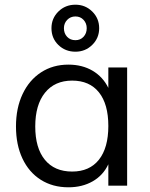

<svg xmlns="http://www.w3.org/2000/svg" viewBox="-20 -790 640 817"><path d="M521 -503V0H441V-91Q419 -44 374.5 -18.5Q330 7 271 7Q204 7 153.5 -25Q103 -57 75.5 -115.5Q48 -174 48 -252Q48 -330 76 -389.5Q104 -449 154.5 -482Q205 -515 271 -515Q330 -515 374 -489Q418 -463 441 -416V-503ZM441 -254Q441 -347 401 -397Q361 -447 287 -447Q213 -447 171.5 -395.5Q130 -344 130 -252Q130 -160 171 -110Q212 -60 287 -60Q361 -60 401 -110.5Q441 -161 441 -254ZM199 -670Q199 -712 228.5 -741Q258 -770 301 -770Q343 -770 372.5 -741Q402 -712 402 -670Q402 -628 372.5 -599Q343 -570 301 -570Q258 -570 228.5 -598.5Q199 -627 199 -670ZM349 -670Q349 -691 335.5 -705.5Q322 -720 301 -720Q280 -720 266 -705.5Q252 -691 252 -670Q252 -648 265.5 -633.5Q279 -619 301 -619Q322 -619 335.5 -633.5Q349 -648 349 -670Z"/></svg>

Font: Muli
Style: Regular
Weight: 400
Designer: Vernon Adams
Foundry: Vernon Adams
Version: Version 2.000